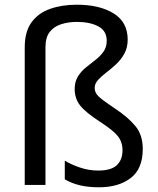

<svg xmlns="http://www.w3.org/2000/svg" viewBox="-20 -785 671 815"><path d="M522 -617Q522 -583 508 -557.5Q494 -532 473 -512.5Q452 -493 431 -477Q410 -461 396 -445.5Q382 -430 382 -412Q382 -399 388.5 -388Q395 -377 414 -362.5Q433 -348 470 -323Q524 -287 555 -249.5Q586 -212 586 -153Q586 -68 534.5 -29Q483 10 400 10Q353 10 317 1Q281 -8 255 -24V-103Q281 -87 319 -74Q357 -61 397 -61Q452 -61 476 -84Q500 -107 500 -147Q500 -183 479.5 -208Q459 -233 406 -267Q343 -308 320 -337.5Q297 -367 297 -407Q297 -438 310.5 -460Q324 -482 344.5 -498.5Q365 -515 385.5 -531Q406 -547 419.5 -566Q433 -585 433 -612Q433 -654 397.5 -673Q362 -692 306 -692Q271 -692 240.5 -682.5Q210 -673 191.5 -650Q173 -627 173 -584V0H85V-584Q85 -651 114 -690.5Q143 -730 193 -747.5Q243 -765 306 -765Q403 -765 462.5 -728Q522 -691 522 -617Z"/></svg>

Font: Noto Sans Pahawh Hmong
Style: Regular
Weight: 400
Designer: Monotype Design Team
Foundry: Monotype Imaging Inc.
Version: Version 2.001; ttfautohint (v1.8.4.7-5d5b)